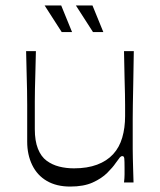

<svg xmlns="http://www.w3.org/2000/svg" viewBox="-20 -671 588 706"><path d="M238 15Q188 15 152.5 -5.5Q117 -26 98.5 -64Q80 -102 80 -150Q80 -195 80 -227Q80 -259 80 -285Q80 -311 79.5 -338Q79 -365 78 -399Q77 -433 76 -483H112Q111 -434 110 -401Q109 -368 108.5 -343.5Q108 -319 108 -298Q108 -277 108 -253.5Q108 -230 108 -196Q108 -153 119.5 -124Q131 -95 151.5 -80Q172 -65 197.5 -58.5Q223 -52 252 -52Q301 -52 337 -65.5Q373 -79 396 -104Q419 -129 429.5 -165Q440 -201 440 -244Q440 -268 440 -285.5Q440 -303 439.5 -325.5Q439 -348 438 -385Q437 -422 436 -483H472Q471 -411 470 -363.5Q469 -316 468.5 -285.5Q468 -255 468 -235Q468 -215 468 -199.5Q468 -184 468 -166Q468 -142 468 -124Q468 -106 468.5 -89Q469 -72 469.5 -51Q470 -30 471 0H436Q438 -17 438 -30Q438 -43 438 -53Q438 -80 437 -88.5Q436 -97 430 -97Q425 -97 421 -92.5Q417 -88 405 -71Q395 -56 374.5 -35.5Q354 -15 321 0Q288 15 238 15ZM322 -553 259 -651H320L360 -553ZM207 -553 144 -651H205L245 -553Z"/></svg>

Font: Ojuju
Style: Regular
Weight: 400
Designer: Chisaokwu Joboson, Mirko Velimirovic
Foundry: Udi Foundry
Version: Version 1.000